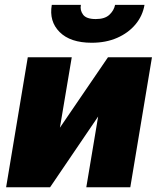

<svg xmlns="http://www.w3.org/2000/svg" viewBox="-20 -786 662 806"><path d="M231.5 -250 433.2 -545.5H617.9L527 0H342.3L392 -296.9L190.3 0H5.7L96.6 -545.5H281.2ZM463.1 -765.6H586.6Q578.8 -719.5 548.8 -683.6Q518.8 -647.7 471.8 -627.1Q424.7 -606.5 365.1 -606.5Q275.2 -606.5 230.3 -651.5Q185.4 -696.4 197.4 -765.6H319.6Q315 -743.3 328.7 -724.6Q342.3 -706 382.1 -706Q420.1 -706 439.3 -724.1Q458.5 -742.2 463.1 -765.6Z"/></svg>

Font: Inter UI Black
Style: Italic
Weight: 900
Italic angle: -9.39999°
Designer: Rasmus Andersson
Foundry: rsms
Version: 3.2;8d6f07862